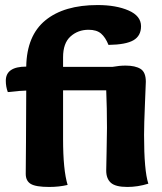

<svg xmlns="http://www.w3.org/2000/svg" viewBox="-20 -738 644 761"><path d="M478 -478Q516 -478 537 -465Q558 -452 558 -414Q558 -408 554.5 -326Q551 -244 551 -203Q551 -61 568 -10Q526 3 485 3Q438 3 419.5 -13.5Q401 -30 401 -62Q401 -78 402.5 -137Q404 -196 404 -231Q404 -311 401 -380H230V-187Q230 -64 248 -5Q214 3 175 3Q122 3 102 -9Q82 -21 82 -49Q82 -60 83 -174Q84 -288 84 -379Q65 -379 11 -373Q3 -394 3 -418Q3 -474 84 -474Q86 -597 160 -657.5Q234 -718 367 -718Q440 -718 489.5 -696.5Q539 -675 539 -634Q539 -596 509 -578.5Q479 -561 410 -560Q398 -590 380.5 -605Q363 -620 331 -620Q289 -620 259.5 -593.5Q230 -567 230 -511V-473H426Q453 -478 478 -478Z"/></svg>

Font: Overlock Black
Style: Regular
Weight: 900
Designer: Dario Muhafara
Foundry: Dario Manuel Muhafara
Version: Version 1.002